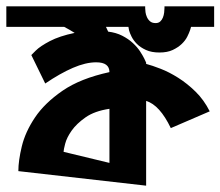

<svg xmlns="http://www.w3.org/2000/svg" viewBox="-22 -577 697 607"><path d="M655 -492H582L579 -482Q576 -473 570 -461Q564 -449 552.5 -438Q541 -427 524 -419Q507 -411 482 -411Q457 -411 439.5 -419Q422 -427 411 -438Q400 -449 394 -461Q388 -473 386 -481L384 -492H313Q315 -488 316.5 -484.5Q318 -481 320 -477Q345 -474 364.5 -464Q384 -454 398 -441Q412 -428 420.5 -415Q429 -402 434 -392L440 -379V-375Q459 -370 486 -359.5Q513 -349 541.5 -331Q570 -313 596.5 -287Q623 -261 641 -225L518 -172Q483 -245 440 -258V10L36 -36Q36 -69 47 -114.5Q58 -160 88.5 -205.5Q119 -251 175.5 -290Q232 -329 324 -349Q324 -380 282 -380Q249 -380 208.5 -362.5Q168 -345 121 -313L77 -403L91 -417Q105 -431 135.5 -447Q166 -463 214 -473Q206 -478 197.5 -483Q189 -488 181 -492H-2V-557H437V-551Q437 -546 438 -538.5Q439 -531 442.5 -523Q446 -515 452.5 -509.5Q459 -504 470 -504Q479 -504 484.5 -509Q490 -514 493 -521.5Q496 -529 497 -537.5Q498 -546 498 -552V-557H655ZM324 -62V-233Q277 -226 248.5 -206Q220 -186 204.5 -164Q189 -142 184 -122.5Q179 -103 179 -97Z"/></svg>

Font: Shorif Bongobondhu ANSI V1
Style: Regular
Weight: 400
Designer: Shorif Uddin Shishir, Shorif art & Design, e-mail : shorifart@gmail.com, facebook : Shorif2001
Foundry: Lipighor Font Foundry
Version: Designed by Shorif Uddin Shishir | Developed by Niladri Shek